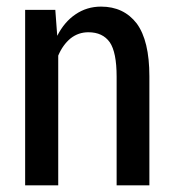

<svg xmlns="http://www.w3.org/2000/svg" viewBox="-20 -558 525 578"><path d="M146.5 -528.3Q147.5 -508.8 152.3 -450.2Q173.8 -492.2 207 -514.6Q241.2 -538.1 284.2 -538.1Q352.5 -538.1 391.6 -487.3Q429.7 -435.5 429.7 -328.1Q429.7 -218.8 429.7 0Q405.3 0 331.1 0Q331.1 -82 331.1 -327.1Q331.1 -400.4 310.5 -430.7Q289.1 -460.9 246.1 -460.9Q215.8 -460.9 192.4 -442.4Q168.9 -422.9 155.3 -390.6Q155.3 -260.7 155.3 0Q129.9 0 55.7 0Q55.7 -20.5 55.7 -51.8Q55.7 -145.5 55.7 -331.1Q55.7 -379.9 55.7 -528.3Q78.1 -528.3 146.5 -528.3Z"/></svg>

Font: Noto Sans Hebrew DECATHLON 
Style: Regular
Weight: 400
Designer: Monotype Design team
Version: Version 1.03 uh